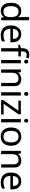

<svg xmlns="http://www.w3.org/2000/svg" viewBox="2178 -2984 815 5212"><g transform="rotate(90 2586.0 -377.5)"><path d="M275 10Q175 10 115 -59.5Q55 -129 55 -267Q55 -405 115.5 -475.5Q176 -546 276 -546Q338 -546 377.5 -523Q417 -500 442 -467H448Q447 -480 444.5 -505.5Q442 -531 442 -546V-760H530V0H459L446 -72H442Q418 -38 378 -14Q338 10 275 10ZM289 -63Q374 -63 408.5 -109.5Q443 -156 443 -250V-266Q443 -366 410 -419.5Q377 -473 288 -473Q217 -473 181.5 -416.5Q146 -360 146 -265Q146 -169 181.5 -116Q217 -63 289 -63Z M907 -546Q976 -546 1025.5 -516Q1075 -486 1101.5 -431.5Q1128 -377 1128 -304V-251H761Q763 -160 807.5 -112.5Q852 -65 932 -65Q983 -65 1022.5 -74.5Q1062 -84 1104 -102V-25Q1063 -7 1023 1.5Q983 10 928 10Q852 10 793.5 -21Q735 -52 702.5 -113.5Q670 -175 670 -264Q670 -352 699.5 -415Q729 -478 782.5 -512Q836 -546 907 -546ZM906 -474Q843 -474 806.5 -433.5Q770 -393 763 -321H1036Q1035 -389 1004 -431.5Q973 -474 906 -474Z M1511 -468H1376V0H1288V-468H1194V-509L1288 -539V-570Q1288 -674 1334 -719.5Q1380 -765 1462 -765Q1494 -765 1520.5 -759.5Q1547 -754 1566 -747L1543 -678Q1527 -683 1506 -688Q1485 -693 1463 -693Q1419 -693 1397.5 -663.5Q1376 -634 1376 -571V-536H1511Z M1653 -737Q1673 -737 1688.5 -723.5Q1704 -710 1704 -681Q1704 -653 1688.5 -639Q1673 -625 1653 -625Q1631 -625 1616 -639Q1601 -653 1601 -681Q1601 -710 1616 -723.5Q1631 -737 1653 -737ZM1696 -536V0H1608V-536Z M2124 -546Q2220 -546 2269 -499.5Q2318 -453 2318 -349V0H2231V-343Q2231 -472 2111 -472Q2022 -472 1988 -422Q1954 -372 1954 -278V0H1866V-536H1937L1950 -463H1955Q1981 -505 2027 -525.5Q2073 -546 2124 -546Z M2529 -737Q2549 -737 2564.5 -723.5Q2580 -710 2580 -681Q2580 -653 2564.5 -639Q2549 -625 2529 -625Q2507 -625 2492 -639Q2477 -653 2477 -681Q2477 -710 2492 -723.5Q2507 -737 2529 -737ZM2572 -536V0H2484V-536Z M3088 0H2696V-58L2984 -468H2713V-536H3081V-470L2797 -68H3088Z M3257 -737Q3277 -737 3292.5 -723.5Q3308 -710 3308 -681Q3308 -653 3292.5 -639Q3277 -625 3257 -625Q3235 -625 3220 -639Q3205 -653 3205 -681Q3205 -710 3220 -723.5Q3235 -737 3257 -737ZM3300 -536V0H3212V-536Z M3936 -269Q3936 -136 3868.5 -63Q3801 10 3686 10Q3615 10 3559.5 -22.5Q3504 -55 3472 -117.5Q3440 -180 3440 -269Q3440 -402 3507 -474Q3574 -546 3689 -546Q3762 -546 3817.5 -513.5Q3873 -481 3904.5 -419.5Q3936 -358 3936 -269ZM3531 -269Q3531 -174 3568.5 -118.5Q3606 -63 3688 -63Q3769 -63 3807 -118.5Q3845 -174 3845 -269Q3845 -364 3807 -418Q3769 -472 3687 -472Q3605 -472 3568 -418Q3531 -364 3531 -269Z M4333 -546Q4429 -546 4478 -499.5Q4527 -453 4527 -349V0H4440V-343Q4440 -472 4320 -472Q4231 -472 4197 -422Q4163 -372 4163 -278V0H4075V-536H4146L4159 -463H4164Q4190 -505 4236 -525.5Q4282 -546 4333 -546Z M4900 -546Q4969 -546 5018.5 -516Q5068 -486 5094.5 -431.5Q5121 -377 5121 -304V-251H4754Q4756 -160 4800.5 -112.5Q4845 -65 4925 -65Q4976 -65 5015.5 -74.5Q5055 -84 5097 -102V-25Q5056 -7 5016 1.5Q4976 10 4921 10Q4845 10 4786.5 -21Q4728 -52 4695.5 -113.5Q4663 -175 4663 -264Q4663 -352 4692.5 -415Q4722 -478 4775.5 -512Q4829 -546 4900 -546ZM4899 -474Q4836 -474 4799.5 -433.5Q4763 -393 4756 -321H5029Q5028 -389 4997 -431.5Q4966 -474 4899 -474Z"/></g></svg>

Font: Noto Sans Mende Kikakui
Style: Regular
Weight: 400
Designer: Monotype Design Team
Foundry: Monotype Imaging Inc.
Version: Version 2.003; ttfautohint (v1.8.4.7-5d5b)